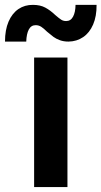

<svg xmlns="http://www.w3.org/2000/svg" viewBox="-49 -756 410 776"><path d="M88.9 -523.4H223.6V0H88.9ZM84.5 -736.3Q113.8 -736.3 134 -725.3Q154.3 -714.4 174.3 -695.3Q189.5 -682.1 198.2 -676.5Q207 -670.9 218.3 -670.9Q236.8 -670.9 246.3 -688.7Q255.9 -706.5 256.3 -736.3H341.3Q341.8 -690.4 327.4 -657Q313 -623.5 287.1 -606Q261.2 -588.4 228 -587.9Q208.5 -587.9 193.1 -593.5Q177.7 -599.1 167.2 -606.9Q156.7 -614.7 141.1 -627.9Q127.9 -641.1 117.7 -647.7Q107.4 -654.3 95.2 -654.3Q76.7 -654.3 67.4 -636.7Q58.1 -619.1 57.1 -587.9H-28.8Q-28.8 -635.3 -14.4 -668.7Q0 -702.1 25.6 -719.5Q51.3 -736.8 84.5 -736.3Z"/></svg>

Font: Reddit Sans Chocolate
Style: Bold
Weight: 700
Designer: Stephen Hutchings
Foundry: Reddit
Version: Version 1.011